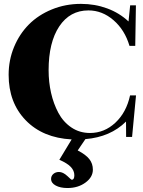

<svg xmlns="http://www.w3.org/2000/svg" viewBox="-20 -696 729 976"><path d="M323.2 259.8Q286.6 259.8 263.2 247.1Q239.7 234.4 239.7 213.4Q239.7 198.2 251.2 188.2Q262.7 178.2 279.8 178.2Q300.3 178.2 322.3 198.7Q342.3 217.8 344.2 217.8Q357.9 217.8 357.9 194.8Q357.9 171.4 339.6 152.3Q321.3 133.3 281.7 116.2L344.2 12.7Q197.3 4.9 110.6 -84.7Q23.9 -174.3 23.9 -315.9Q23.9 -390.6 51.3 -456.8Q78.6 -522.9 126.5 -571.3Q174.3 -619.6 243.2 -647.9Q312 -676.3 391.6 -676.3Q462.4 -676.3 524.7 -653.3Q586.9 -630.4 633.3 -586.9L641.6 -668.9H670.9L667.5 -462.9H638.2Q614.3 -543.9 556.9 -593.5Q499.5 -643.1 429.7 -643.1Q335.4 -643.1 281.2 -561.8Q227.1 -480.5 227.1 -338.9Q227.1 -279.3 239.5 -224.1Q252 -168.9 276.6 -122.6Q301.3 -76.2 342.8 -48.1Q384.3 -20 437.5 -20Q510.7 -20 566.7 -72.5Q622.6 -125 641.1 -210.9H671.4L651.4 0H621.1L620.6 -78.1Q541.5 0.5 414.1 11.2L375 68.8Q416 89.8 434.1 112.8Q452.1 135.7 452.1 166.5Q452.1 204.6 414.3 232.2Q376.5 259.8 323.2 259.8Z"/></svg>

Font: Elstob Grade
Style: Regular
Weight: 400
Designer: Peter S. Baker
Version: Version 1.015